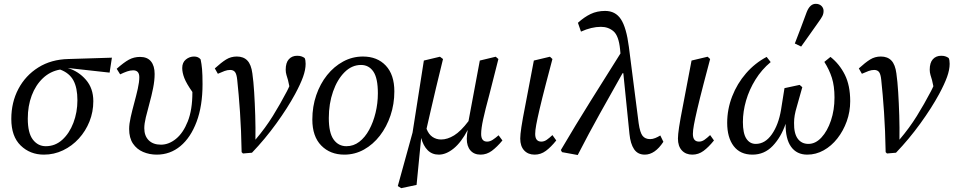

<svg xmlns="http://www.w3.org/2000/svg" viewBox="-20 -794 4976 1002"><path d="M209 13Q137 13 88 -34.5Q39 -82 39 -173Q39 -260 76 -330Q113 -400 180 -442Q247 -484 337 -486L564 -493L552 -415L335 -439H334Q390 -422 428.5 -377.5Q467 -333 467 -266Q467 -210 447 -160Q427 -110 391.5 -71Q356 -32 309 -9.5Q262 13 209 13ZM125 -175Q125 -100 151.5 -65.5Q178 -31 219 -31Q268 -31 305 -64.5Q342 -98 363 -153Q384 -208 384 -271Q384 -336 363 -374.5Q342 -413 294 -431Q242 -422 204 -386Q166 -350 145.5 -295.5Q125 -241 125 -175Z M798 13Q760 13 727 -1Q694 -15 674 -44.5Q654 -74 654 -121Q654 -147 662 -182.5Q670 -218 680.5 -256.5Q691 -295 699 -330.5Q707 -366 707 -391Q707 -427 675 -427Q660 -427 644 -421.5Q628 -416 607 -406L589 -435Q626 -468 652.5 -482.5Q679 -497 711 -497Q749 -497 768 -473.5Q787 -450 787 -408Q787 -374 779 -334Q771 -294 760 -254.5Q749 -215 741 -181.5Q733 -148 733 -125Q733 -85 756 -62Q779 -39 820 -39Q861 -39 898.5 -69.5Q936 -100 960 -160.5Q984 -221 984 -311V-314Q953 -358 942 -386.5Q931 -415 931 -439Q931 -468 950 -483.5Q969 -499 993 -499Q1015 -499 1027 -484Q1032 -461 1034.5 -433Q1037 -405 1037 -355Q1037 -241 1006 -158.5Q975 -76 921.5 -31.5Q868 13 798 13Z M1241 0Q1239 -114 1232.5 -209Q1226 -304 1218 -377Q1215 -407 1206.5 -418Q1198 -429 1181 -429Q1167 -429 1152 -423.5Q1137 -418 1117 -409L1101 -437Q1135 -468 1160 -483.5Q1185 -499 1216 -499Q1251 -499 1271 -478Q1291 -457 1297 -411Q1303 -369 1306.5 -312Q1310 -255 1312 -191.5Q1314 -128 1313 -65Q1365 -126 1404 -189Q1443 -252 1477 -317Q1481 -325 1484 -331Q1487 -337 1490 -344L1483 -376Q1479 -389 1475 -402.5Q1471 -416 1471 -430Q1471 -467 1487.5 -485Q1504 -503 1531 -503Q1546 -503 1555.5 -499Q1565 -495 1570 -491Q1575 -481 1575 -461Q1575 -430 1561.5 -392.5Q1548 -355 1520 -303Q1481 -231 1422 -149.5Q1363 -68 1295 3L1248 7Z M1777 13Q1703 13 1656.5 -34.5Q1610 -82 1610 -170Q1610 -238 1630.5 -297.5Q1651 -357 1687 -402Q1723 -447 1771 -473Q1819 -499 1874 -499Q1949 -499 1993.5 -451.5Q2038 -404 2038 -317Q2038 -251 2018 -191.5Q1998 -132 1962.5 -86Q1927 -40 1879.5 -13.5Q1832 13 1777 13ZM1788 -31Q1825 -31 1855 -54Q1885 -77 1906.5 -116.5Q1928 -156 1940 -205.5Q1952 -255 1952 -307Q1952 -386 1928.5 -420.5Q1905 -455 1864 -455Q1816 -455 1778 -417Q1740 -379 1718 -316Q1696 -253 1696 -178Q1696 -101 1721 -66Q1746 -31 1788 -31Z M2488 13Q2454 13 2435 -9Q2416 -31 2416 -70Q2416 -81 2417.5 -93Q2419 -105 2421 -116Q2387 -51 2347.5 -19Q2308 13 2270 13Q2235 13 2212 -10Q2189 -33 2178 -74L2154 171L2074 188L2056 177L2133 -102L2192 -478L2276 -498L2292 -486Q2271 -400 2255.5 -335.5Q2240 -271 2228.5 -220Q2217 -169 2206 -122Q2217 -93 2237 -79.5Q2257 -66 2282 -66Q2315 -66 2350 -87.5Q2385 -109 2425 -162L2484 -478L2567 -498L2581 -486L2534 -301Q2512 -220 2501.5 -171.5Q2491 -123 2491 -95Q2491 -55 2522 -55Q2537 -55 2551.5 -64.5Q2566 -74 2582 -88L2602 -61Q2574 -27 2547 -7Q2520 13 2488 13Z M2770 13Q2736 13 2715.5 -9Q2695 -31 2695 -71Q2695 -91 2701 -131Q2707 -171 2722 -247L2766 -478L2850 -498L2863 -486L2829 -357Q2808 -276 2796 -224.5Q2784 -173 2778.5 -143Q2773 -113 2773 -95Q2773 -55 2805 -55Q2820 -55 2833.5 -64.5Q2847 -74 2863 -89L2883 -61Q2855 -26 2828.5 -6.5Q2802 13 2770 13Z M3345 13Q3308 13 3289 -15.5Q3270 -44 3265 -95L3233 -412H3229Q3168 -304 3110.5 -201Q3053 -98 2995 15L2913 0L2907 -11Q2984 -142 3062 -266.5Q3140 -391 3218 -515L3216 -537Q3209 -607 3182 -630.5Q3155 -654 3116 -654Q3067 -654 3012 -629L2996 -675Q3029 -705 3062.5 -721Q3096 -737 3138 -737Q3192 -737 3220.5 -693.5Q3249 -650 3262 -549L3313 -151Q3320 -102 3333.5 -85Q3347 -68 3373 -68Q3386 -68 3399.5 -73.5Q3413 -79 3426 -87L3442 -54Q3398 13 3345 13Z M3593 13Q3559 13 3538.5 -9Q3518 -31 3518 -71Q3518 -91 3524 -131Q3530 -171 3545 -247L3589 -478L3673 -498L3686 -486L3652 -357Q3631 -276 3619 -224.5Q3607 -173 3601.5 -143Q3596 -113 3596 -95Q3596 -55 3628 -55Q3643 -55 3656.5 -64.5Q3670 -74 3686 -89L3706 -61Q3678 -26 3651.5 -6.5Q3625 13 3593 13Z M3907 13Q3843 13 3809 -31.5Q3775 -76 3775 -153Q3775 -224 3801 -291Q3827 -358 3873.5 -411.5Q3920 -465 3981 -497L4002 -470Q3955 -431 3922.5 -378.5Q3890 -326 3873.5 -269Q3857 -212 3857 -157Q3857 -98 3875 -70.5Q3893 -43 3924 -43Q3973 -43 4008 -93Q4043 -143 4056 -221L4074 -334L4153 -351L4167 -339L4138 -236Q4131 -213 4127.5 -193Q4124 -173 4124 -153Q4123 -98 4143 -70.5Q4163 -43 4199 -43Q4236 -43 4267 -76.5Q4298 -110 4316.5 -165Q4335 -220 4335 -285Q4335 -345 4321.5 -387.5Q4308 -430 4282 -471L4314 -497Q4361 -460 4389 -404Q4417 -348 4417 -266Q4417 -211 4399 -161Q4381 -111 4350 -71.5Q4319 -32 4278.5 -9.5Q4238 13 4193 13Q4138 13 4108.5 -28Q4079 -69 4080 -148Q4056 -78 4012.5 -32.5Q3969 13 3907 13ZM4128 -567Q4144 -608 4159.5 -649Q4175 -690 4190 -731Q4207 -774 4237 -774Q4256 -774 4267 -763Q4278 -752 4278 -737Q4278 -722 4271.5 -709.5Q4265 -697 4251 -678Q4229 -647 4206.5 -615Q4184 -583 4161 -551Z M4602 0Q4600 -114 4593.5 -209Q4587 -304 4579 -377Q4576 -407 4567.5 -418Q4559 -429 4542 -429Q4528 -429 4513 -423.5Q4498 -418 4478 -409L4462 -437Q4496 -468 4521 -483.5Q4546 -499 4577 -499Q4612 -499 4632 -478Q4652 -457 4658 -411Q4664 -369 4667.5 -312Q4671 -255 4673 -191.5Q4675 -128 4674 -65Q4726 -126 4765 -189Q4804 -252 4838 -317Q4842 -325 4845 -331Q4848 -337 4851 -344L4844 -376Q4840 -389 4836 -402.5Q4832 -416 4832 -430Q4832 -467 4848.5 -485Q4865 -503 4892 -503Q4907 -503 4916.5 -499Q4926 -495 4931 -491Q4936 -481 4936 -461Q4936 -430 4922.5 -392.5Q4909 -355 4881 -303Q4842 -231 4783 -149.5Q4724 -68 4656 3L4609 7Z"/></svg>

Font: Source Serif 4 SmText
Style: Italic
Weight: 400
Italic angle: -12°
Designer: Frank Grießhammer
Foundry: Adobe
Version: Version 4.005;hotconv 1.1.0;makeotfexe 2.6.0